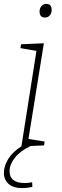

<svg xmlns="http://www.w3.org/2000/svg" viewBox="-33 -748 320 985"><path d="M198 -658Q170 -658 170 -689Q170 -705 179.5 -716.5Q189 -728 205 -728Q232 -728 232 -697Q232 -680 222.5 -669Q213 -658 198 -658ZM77 2 154 -487 72 -501 75 -521 192 -526 113 -35 196 -22 193 -2 124 1Q71 26 43.5 61Q16 96 16 130Q16 191 95 191Q103 191 112.5 190Q122 189 132 187L133 211Q119 214 106.5 215.5Q94 217 81 217Q35 217 11 195.5Q-13 174 -13 138Q-13 103 10 66.5Q33 30 78 2Z"/></svg>

Font: Bitter ExtraLight
Style: Italic
Weight: 200
Italic angle: -9°
Designer: Sol Matas, and Bitter project Authors
Foundry: Sol Matas
Version: Version 2.001